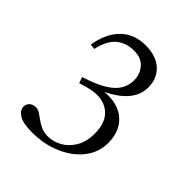

<svg xmlns="http://www.w3.org/2000/svg" viewBox="-192 -802 933 933"><g transform="rotate(45 275.0 -335.0)"><path d="M172.5 -321.5 161.5 -352.5Q235 -375.5 276.2 -401Q317.5 -426.5 334.5 -456Q351.5 -485.5 351.5 -519Q351.5 -562 325.2 -592Q299 -622 249.5 -622Q196 -622 159 -591.5Q122 -561 106.5 -490.5L79.5 -494Q95 -584 144.2 -632Q193.5 -680 270.5 -680Q344 -680 384.5 -642.5Q425 -605 425 -544.5Q425 -493.5 390 -451.2Q355 -409 289 -378Q378 -385 428 -340.8Q478 -296.5 478 -215.5Q478 -152 438.8 -101Q399.5 -50 331.5 -20Q263.5 10 177.5 10Q116.5 10 89 -7.5Q61.5 -25 61.5 -49.5Q61.5 -67.5 74.2 -78.8Q87 -90 106.5 -90Q121.5 -90 135.5 -81Q149.5 -72 165.2 -60.2Q181 -48.5 200.8 -39.5Q220.5 -30.5 247.5 -30.5Q284.5 -30.5 319.2 -49.8Q354 -69 376.8 -107.5Q399.5 -146 399.5 -202.5Q399.5 -286 347.8 -321.5Q296 -357 212.5 -333Z"/></g></svg>

Font: Newsreader Text
Style: Regular
Weight: 400
Designer: Hugues Gentile
Foundry: Production Type
Version: Version 1.002